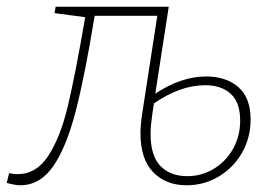

<svg xmlns="http://www.w3.org/2000/svg" viewBox="-60 -543 813 570"><path d="M684 -188Q684 -134 658.5 -89.5Q633 -45 589.5 -19Q546 7 494 7Q432 7 394.5 -32Q357 -71 357 -148Q357 -172 362 -205L407 -496H221Q192 -318 164.5 -212Q137 -106 98 -49.5Q59 7 0 7Q-15 7 -40 0L-33 -29Q-21 -26 -8 -26Q48 -26 83.5 -80.5Q119 -135 141 -226.5Q163 -318 193 -492L102 -504L105 -523H441L401 -265Q478 -316 552 -316Q611 -316 647.5 -284.5Q684 -253 684 -188ZM653 -185Q653 -239 625 -264.5Q597 -290 549 -290Q475 -290 397 -236L392 -203Q387 -168 387 -146Q387 -80 416.5 -50Q446 -20 496 -20Q539 -20 575 -42Q611 -64 632 -101.5Q653 -139 653 -185Z"/></svg>

Font: Bitter Pro ExtraLight
Style: Italic
Weight: 275
Italic angle: -9°
Designer: Sol Matas, and Bitter project Authors
Foundry: Sol Matas
Version: Version 1.010